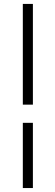

<svg xmlns="http://www.w3.org/2000/svg" viewBox="-20 -805 280 969"><path d="M95.2 144V-185.1H146V144ZM95.2 -276.9V-785.2H146V-276.9Z"/></svg>

Font: Dihjauti S
Style: Regular
Weight: 400
Designer: T. Christopher White
Version: Version 3.0.0